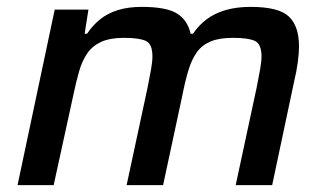

<svg xmlns="http://www.w3.org/2000/svg" viewBox="-20 -538 944 558"><path d="M31 0 139 -510H237L226 -440H233Q249 -464 270.5 -481.5Q292 -499 322 -508.5Q352 -518 392 -518Q463 -518 494 -499Q525 -480 534 -440H541Q557 -464 580 -481.5Q603 -499 635 -508.5Q667 -518 708 -518Q790 -518 819.5 -490Q849 -462 849 -403Q849 -384 845.5 -357.5Q842 -331 835 -302L771 0H665L726 -284Q732 -314 736 -336.5Q740 -359 740 -374Q740 -410 721 -419Q702 -428 657 -428Q617 -428 592 -417.5Q567 -407 552 -386Q537 -365 527.5 -333.5Q518 -302 510 -261L454 0H348L409 -284Q415 -314 419 -336.5Q423 -359 423 -374Q423 -410 404 -419Q385 -428 340 -428Q300 -428 274.5 -416.5Q249 -405 234 -383.5Q219 -362 210 -331Q201 -300 193 -261L136 0Z"/></svg>

Font: Saira Thin Medium
Style: Italic
Weight: 500
Italic angle: -12°
Version: Version 1.101